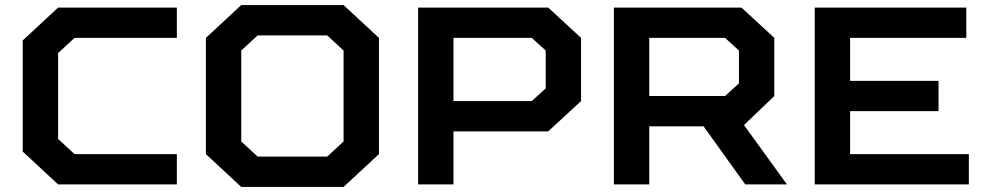

<svg xmlns="http://www.w3.org/2000/svg" viewBox="-20 -730 3890 760"><path d="M680 -120V0H210L70 -130V-570L210 -700H680V-580H275L210 -520V-180L275 -120Z M1000 -590 935 -530V-170L1000 -110H1275L1340 -170V-530L1275 -590ZM935 -710H1340L1480 -580V-120L1340 10H935L795 -120V-580Z M2150 -210H1775V0H1635V-700H2150L2280 -580V-330ZM2140 -530 2085 -580H1775V-330H2085L2140 -380Z M2765 -230H2550V0H2410V-700H2915L3045 -580V-350L2925 -235L3095 0H2930ZM2905 -530 2850 -580H2550V-350H2850L2905 -400Z M3205 -700H3805V-580H3345V-410H3695V-290H3345V-120H3815V0H3205Z"/></svg>

Font: Squares Bold
Style: Regular
Weight: 400
Designer: Typetype
Foundry: Typetype
Version: Version 001.000